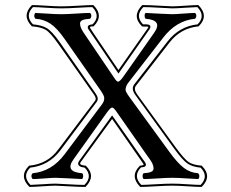

<svg xmlns="http://www.w3.org/2000/svg" viewBox="-20 -701 910 757"><path d="M648 -102Q680 -58 705 -39Q730 -20 761 -18Q766 -13 766 -6.5Q766 0 762 5Q753 5 717.5 2.5Q682 0 660 0Q638 0 600.5 2.5Q563 5 546 5Q542 0 542 -7Q542 -14 546 -18Q566 -19 576 -23.5Q586 -28 585.5 -38Q585 -48 580 -58Q575 -68 562 -85L439 -261Q428 -277 422 -277Q416 -277 402 -258L270 -73Q234 -23 304 -18Q308 -14 308 -7Q308 0 304 5Q284 4 247 2Q210 0 199 0Q187 0 154.5 2.5Q122 5 109 5Q104 0 104 -7Q104 -14 109 -18Q184 -25 235 -93L383 -291Q391 -302 391 -314Q391 -324 377 -344L235 -547Q205 -590 179 -607.5Q153 -625 120 -627Q115 -632 115 -638.5Q115 -645 119 -650Q128 -650 163 -647.5Q198 -645 221 -645Q243 -645 280.5 -647.5Q318 -650 335 -650Q340 -646 340 -639Q340 -632 335 -627Q315 -626 305 -621.5Q295 -617 295.5 -607Q296 -597 301 -587Q306 -577 318 -560L429 -396Q440 -379 445 -379Q452 -379 465 -397L588 -572Q623 -622 554 -627Q550 -632 550 -639Q550 -646 554 -650Q574 -649 611 -647Q648 -645 659 -645Q671 -645 703.5 -647.5Q736 -650 749 -650Q754 -646 754 -639Q754 -632 749 -627Q675 -620 623 -552L486 -375Q475 -361 475 -346Q475 -339 495 -312ZM674 -118Q708 -72 724.5 -61.5Q741 -51 773 -48H775L776 -47Q817 -6 776 35L774 36H773Q757 36 719 33.5Q681 31 660 31Q635 31 593.5 33.5Q552 36 535 36H534L532 35Q491 -7 531 -47L532 -48H535Q543 -49 546 -51Q548 -52 537 -67L422 -232L299 -63Q296 -59 296 -57Q295 -50 316 -48H318L319 -47Q359 -7 318 35L317 36H315Q291 36 249.5 33.5Q208 31 199 31Q185 31 148 33.5Q111 36 98 36H97L95 35Q54 -7 94 -47L95 -48H97Q168 -55 210 -112L355 -304Q361 -312 352 -326L209 -529Q178 -573 160 -583.5Q142 -594 108 -597H106L105 -598Q65 -639 105 -680L107 -681H108Q124 -681 162 -678.5Q200 -676 221 -676Q246 -676 287.5 -678.5Q329 -681 346 -681H348L349 -680Q390 -639 350 -598L348 -597H347Q338 -597 335 -595Q333 -593 344 -577L447 -425L563 -590Q565 -594 565 -595Q564 -596 560.5 -596Q557 -596 551 -596Q545 -596 542 -597H540L539 -598Q499 -638 540 -680L542 -681H543Q567 -681 608.5 -678.5Q650 -676 659 -676Q673 -676 710 -678.5Q747 -681 760 -681H761L763 -680Q804 -638 764 -598L763 -597H762Q692 -590 648 -533L516 -363Q506 -350 520 -330ZM666 -116 514 -326Q496 -350 509 -368L641 -538Q687 -597 759 -605Q792 -638 758 -673Q748 -673 711 -670.5Q674 -668 659 -668Q650 -668 609.5 -670.5Q569 -673 545 -673Q511 -639 544 -605Q545 -605 549 -605Q553 -605 557 -605Q561 -605 565 -604Q569 -603 571 -601Q573 -599 573 -595Q573 -591 569 -585L447 -411L337 -573Q337 -574 335 -576.5Q333 -579 332 -580.5Q331 -582 329 -585Q327 -588 326.5 -590Q326 -592 326 -594Q326 -596 327 -598Q328 -600 331 -602Q335 -604 345 -605Q378 -638 344 -673Q330 -673 288 -670.5Q246 -668 221 -668Q200 -668 162 -670.5Q124 -673 110 -673Q77 -639 110 -605Q144 -602 164.5 -590Q185 -578 216 -534L358 -331Q371 -312 361 -299L217 -107Q172 -48 99 -40Q66 -7 100 28Q110 28 147 25.5Q184 23 199 23Q208 23 248.5 25.5Q289 28 313 28Q347 -6 314 -40Q287 -43 288 -58Q289 -62 293 -68L422 -246L544 -72Q544 -72 547.5 -67.5Q551 -63 552 -61Q553 -59 554.5 -55.5Q556 -52 555 -49Q554 -46 551 -44Q547 -42 536 -41Q503 -7 537 28Q551 28 593 25.5Q635 23 660 23Q681 23 719 25.5Q757 28 771 28Q804 -6 771 -40Q739 -43 719.5 -56Q700 -69 666 -116Z"/></svg>

Font: Linux Libertine Initials O
Style: Initials
Weight: 400
Designer: Philipp H. Poll
Foundry: Philipp H. Poll
Version: Version 5.0.6